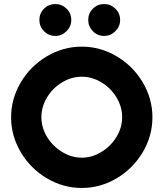

<svg xmlns="http://www.w3.org/2000/svg" viewBox="-20 -921 810 951"><path d="M35 -340Q35 -432 83 -513Q131 -594 212 -642Q293 -690 385 -690Q477 -690 558 -642Q639 -594 687 -513Q735 -432 735 -340Q735 -248 687 -167Q639 -86 558 -38Q477 10 385 10Q293 10 212 -38Q131 -86 83 -167Q35 -248 35 -340ZM585 -341Q585 -392 557 -438.5Q529 -485 482.5 -513Q436 -541 385 -541Q334 -541 287.5 -513Q241 -485 213 -438.5Q185 -392 185 -341Q185 -289 213 -243Q241 -197 287.5 -168.5Q334 -140 385 -140Q436 -140 482.5 -168.5Q529 -197 557 -243Q585 -289 585 -341ZM417 -822Q417 -855 440 -878Q463 -901 496 -901Q528 -901 551.5 -878Q575 -855 575 -822Q575 -790 551.5 -766.5Q528 -743 496 -743Q463 -743 440 -766.5Q417 -790 417 -822ZM175 -822Q175 -855 198 -878Q221 -901 254 -901Q286 -901 309.5 -878Q333 -855 333 -822Q333 -790 309.5 -766.5Q286 -743 254 -743Q221 -743 198 -766.5Q175 -790 175 -822Z"/></svg>

Font: Teachers[wght]
Style: Regular
Weight: 400
Designer: Alfredo Marco Pradil & Chank Diesel
Version: Version 1.000;Glyphs 3.1.2 (3151)